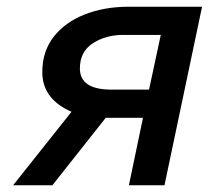

<svg xmlns="http://www.w3.org/2000/svg" viewBox="-20 -552 641 572"><path d="M19 0 193 -219Q106 -257 106 -337Q106 -399 140 -442.5Q174 -486 232.5 -509Q291 -532 364 -532H582L470 0H364L406 -201H295L136 0ZM312 -285H424L459 -448H347Q295 -448 256.5 -423Q218 -398 218 -348Q218 -285 312 -285Z"/></svg>

Font: Geist Medium
Style: Italic
Weight: 500
Italic angle: -12°
Designer: Basement.studio, Andrés Briganti, Mateo Zaragoza
Foundry: Basement.studio, Vercel, Andrés Briganti, Guido Ferreyra, Mateo Zaragoza
Version: Version 1.500; ttfautohint (v1.8.4.7-5d5b)